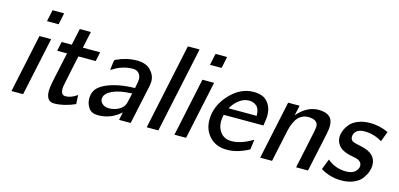

<svg xmlns="http://www.w3.org/2000/svg" viewBox="-65 -1094 3119 1502"><g transform="rotate(15 1495.0 -343.5)"><path d="M64.9 0 165 -472.2H259.8L159.2 0ZM191.9 -600.1 211.9 -693.8H305.7L286.1 -600.1Z M328.6 -397 344.7 -472.2H426.8L455.6 -606.9H545.4L516.6 -472.2H656.7L640.6 -397H500.5Q488.3 -340.8 477.1 -286.9Q465.8 -232.9 461.2 -210.4Q456.5 -188 452.1 -166.5Q447.8 -145 446.8 -136.5Q445.8 -127.9 445.8 -120.1Q445.8 -70.3 483.4 -69.8Q527.3 -69.8 576.7 -105L580.6 -32.2Q488.8 7.8 410.6 7.8Q346.7 7.8 346.7 -79.1Q346.7 -91.3 349.6 -112.1Q352.5 -132.8 359.1 -165.5Q365.7 -198.2 372.6 -229Q379.4 -259.8 389.9 -309.8Q400.4 -359.9 408.7 -397Z M667.5 -101.1Q667.5 -163.1 710.9 -198.5Q754.4 -233.9 835.4 -253.9Q903.3 -271 992.7 -272.9Q1004.9 -334 1004.4 -347.2Q1004.4 -373 988 -393.6Q971.7 -414.1 937.5 -414.1Q899.4 -414.1 865 -404.1Q830.6 -394 815.4 -386Q800.3 -377.9 767.6 -358.9Q776.4 -437 779.3 -441.9Q781.2 -443.8 788.6 -446.8Q869.6 -484.9 953.6 -484.9Q1025.4 -484.9 1064 -445.3Q1102.5 -405.8 1102.5 -355Q1102.5 -339.8 1096.7 -310.1L1030.3 0H936.5L949.7 -64Q871.6 7.8 765.6 7.8Q713.9 7.8 690.7 -26.1Q667.5 -60.1 667.5 -101.1ZM762.7 -120.1Q764.6 -99.1 783.7 -83Q802.7 -66.9 837.4 -66.9Q877.4 -66.9 914.1 -86.4Q950.7 -106 962.4 -140.1Q965.3 -147.9 982.4 -226.1Q881.3 -222.2 825 -196Q768.6 -169.9 763.7 -131.8Z M1160.2 0 1307.1 -693.8 1308.1 -694.8H1402.3L1254.4 0Z M1384.8 0 1484.9 -472.2H1579.6L1479 0ZM1511.7 -600.1 1531.7 -693.8H1625.5L1606 -600.1Z M1618.7 -184.1Q1618.7 -296.9 1704.6 -390.4Q1790.5 -483.9 1898.4 -483.9Q1936.5 -483.9 1968 -472.4Q1999.5 -460.9 2023.9 -424.6Q2048.3 -388.2 2048.3 -330.1Q2048.3 -310.1 2038.6 -250H1717.3Q1716.3 -249 1714.8 -240Q1713.4 -231 1711.4 -218Q1709.5 -205.1 1709.5 -195.8Q1709.5 -140.6 1741 -103.8Q1772.5 -66.9 1826.7 -66.9Q1905.8 -66.9 1998.5 -124L1988.3 -43Q1896.5 7.8 1810.5 7.8Q1722.7 7.8 1670.7 -47.1Q1618.7 -102.1 1618.7 -184.1ZM1740.2 -309.1H1968.3Q1967.3 -366.2 1941.4 -387.7Q1915.5 -409.2 1881.3 -409.2Q1840.3 -409.2 1802.7 -381.6Q1765.1 -354 1740.2 -309.1Z M2079.1 0 2179.2 -472.2H2272L2253.9 -390.1Q2331.1 -480 2425.3 -480Q2542 -480 2542 -380.9Q2542 -358.9 2534.2 -316.9L2466.3 0H2370.1L2436 -312Q2440.9 -339.8 2440.9 -347.2Q2440.9 -404.8 2359.4 -404.8Q2358.9 -404.8 2357.9 -404.8Q2348.1 -404.8 2338.1 -402.8Q2328.1 -400.9 2311 -392.8Q2293.9 -384.8 2280.5 -370.4Q2267.1 -356 2253.2 -327.4Q2239.3 -298.8 2231 -261.2L2175.3 0Z M2568.8 -39.1 2602.5 -125Q2667.5 -69.8 2752.9 -69.8Q2802.7 -69.8 2827.1 -91.8Q2851.6 -113.8 2851.6 -140.9Q2851.6 -168 2821.8 -184.1Q2810.5 -189.9 2770.8 -197Q2731 -204.1 2697.8 -220Q2664.6 -235.8 2647.9 -270Q2636.7 -291 2636.7 -316.9Q2636.7 -340.8 2646.7 -367.4Q2656.7 -394 2678.2 -421.6Q2699.7 -449.2 2742.7 -467Q2785.6 -484.9 2842.8 -484.9Q2918 -484.9 2989.7 -451.2L2958.5 -369.1Q2891.6 -410.2 2815.9 -410.2Q2772 -410.2 2751 -390.6Q2730 -371.1 2730 -345.2Q2730 -336.4 2731 -332Q2732.9 -327.1 2734.9 -323.5Q2736.8 -319.8 2740.2 -316.4Q2743.7 -313 2745.6 -311Q2747.6 -309.1 2752.7 -307.1Q2757.8 -305.2 2760.7 -304.2Q2763.7 -303.2 2771.7 -301Q2779.8 -298.8 2784.2 -297.9Q2788.6 -296.9 2800.5 -294.4Q2812.5 -292 2819.8 -290Q2942.9 -265.1 2942.9 -168.9Q2942.9 -145 2933.3 -117.4Q2923.8 -89.8 2902.3 -60.3Q2880.9 -30.8 2837.9 -11.5Q2794.9 7.8 2736.8 7.8Q2645 7.8 2568.8 -39.1Z"/></g></svg>

Font: CMU Bright
Style: SemiBoldOblique
Weight: 600
Italic angle: -12°
Version: Version 0.7.0